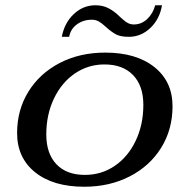

<svg xmlns="http://www.w3.org/2000/svg" viewBox="-20 -700 719 730"><path d="M45 -194Q45 -282 88 -351.5Q131 -421 207 -460.5Q283 -500 380 -500Q498 -500 567 -445Q636 -390 636 -296Q636 -208 593 -138.5Q550 -69 473.5 -29.5Q397 10 300 10Q182 10 113.5 -45Q45 -100 45 -194ZM525 -301Q525 -374 486 -414.5Q447 -455 377 -455Q315 -455 264.5 -420.5Q214 -386 185 -325Q156 -264 156 -189Q156 -116 194.5 -75.5Q233 -35 303 -35Q366 -35 416.5 -69.5Q467 -104 496 -165Q525 -226 525 -301ZM343 -680Q371 -680 393 -668.5Q415 -657 435 -637Q438 -635 448 -625.5Q458 -616 468 -611.5Q478 -607 489 -607Q518 -607 540 -628Q562 -649 570 -680H596Q587 -627 551.5 -593.5Q516 -560 470 -560Q438 -560 420.5 -569.5Q403 -579 381 -599Q367 -612 355.5 -618.5Q344 -625 329 -625Q296 -625 272 -607Q248 -589 243 -560H215Q225 -613 260.5 -646.5Q296 -680 343 -680Z"/></svg>

Font: Fahkwang Medium
Style: Italic
Weight: 500
Italic angle: -10°
Version: Version 1.000; ttfautohint (v1.6)